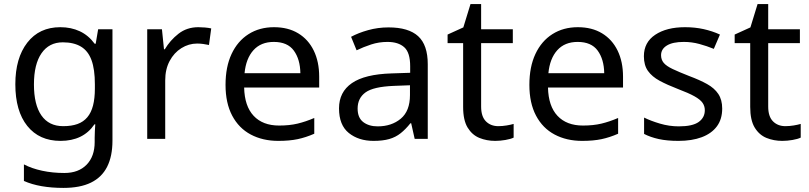

<svg xmlns="http://www.w3.org/2000/svg" viewBox="-20 -679 3958 939"><path d="M275 -546Q328 -546 370.5 -526Q413 -506 443 -465H448L460 -536H530V9Q530 85 504 136.5Q478 188 425 214Q372 240 290 240Q232 240 183.5 231.5Q135 223 97 206V125Q135 145 186 156Q237 167 295 167Q364 167 403.5 126.5Q443 86 443 16V-5Q443 -17 444 -39.5Q445 -62 446 -71H442Q414 -30 372.5 -10Q331 10 276 10Q172 10 113.5 -63Q55 -136 55 -267Q55 -395 113.5 -470.5Q172 -546 275 -546ZM287 -472Q220 -472 183 -418.5Q146 -365 146 -266Q146 -167 182.5 -114.5Q219 -62 289 -62Q330 -62 359 -72.5Q388 -83 407 -105.5Q426 -128 435 -163Q444 -198 444 -246V-267Q444 -340 427.5 -385Q411 -430 376 -451Q341 -472 287 -472Z M950 -546Q965 -546 982.5 -544.5Q1000 -543 1013 -540L1002 -459Q989 -462 973.5 -464Q958 -466 944 -466Q903 -466 867 -443.5Q831 -421 809.5 -380.5Q788 -340 788 -286V0H700V-536H772L782 -438H786Q812 -482 853 -514Q894 -546 950 -546Z M1320 -546Q1389 -546 1438.5 -516Q1488 -486 1514.5 -431.5Q1541 -377 1541 -304V-251H1174Q1176 -160 1220.5 -112.5Q1265 -65 1345 -65Q1396 -65 1435.5 -74.5Q1475 -84 1517 -102V-25Q1476 -7 1436 1.5Q1396 10 1341 10Q1265 10 1206.5 -21Q1148 -52 1115.5 -113.5Q1083 -175 1083 -264Q1083 -352 1112.5 -415Q1142 -478 1195.5 -512Q1249 -546 1320 -546ZM1319 -474Q1256 -474 1219.5 -433.5Q1183 -393 1176 -321H1449Q1448 -389 1417 -431.5Q1386 -474 1319 -474Z M1880 -545Q1978 -545 2025 -502Q2072 -459 2072 -365V0H2008L1991 -76H1987Q1964 -47 1939.5 -27.5Q1915 -8 1883.5 1Q1852 10 1807 10Q1734 10 1686 -28.5Q1638 -67 1638 -149Q1638 -229 1701 -272.5Q1764 -316 1895 -320L1986 -323V-355Q1986 -422 1957 -448Q1928 -474 1875 -474Q1833 -474 1795 -461.5Q1757 -449 1724 -433L1697 -499Q1732 -518 1780 -531.5Q1828 -545 1880 -545ZM1906 -259Q1806 -255 1767.5 -227Q1729 -199 1729 -148Q1729 -103 1756.5 -82Q1784 -61 1827 -61Q1895 -61 1940 -98.5Q1985 -136 1985 -214V-262Z M2417 -62Q2437 -62 2458 -65.5Q2479 -69 2492 -73V-6Q2478 1 2452 5.5Q2426 10 2402 10Q2360 10 2324.5 -4.5Q2289 -19 2267 -55Q2245 -91 2245 -156V-468H2169V-510L2246 -545L2281 -659H2333V-536H2488V-468H2333V-158Q2333 -109 2356.5 -85.5Q2380 -62 2417 -62Z M2806 -546Q2875 -546 2924.5 -516Q2974 -486 3000.5 -431.5Q3027 -377 3027 -304V-251H2660Q2662 -160 2706.5 -112.5Q2751 -65 2831 -65Q2882 -65 2921.5 -74.5Q2961 -84 3003 -102V-25Q2962 -7 2922 1.5Q2882 10 2827 10Q2751 10 2692.5 -21Q2634 -52 2601.5 -113.5Q2569 -175 2569 -264Q2569 -352 2598.5 -415Q2628 -478 2681.5 -512Q2735 -546 2806 -546ZM2805 -474Q2742 -474 2705.5 -433.5Q2669 -393 2662 -321H2935Q2934 -389 2903 -431.5Q2872 -474 2805 -474Z M3512 -148Q3512 -96 3486 -61Q3460 -26 3412 -8Q3364 10 3298 10Q3242 10 3201.5 1Q3161 -8 3130 -24V-104Q3162 -88 3207.5 -74.5Q3253 -61 3300 -61Q3367 -61 3397 -82.5Q3427 -104 3427 -140Q3427 -160 3416 -176Q3405 -192 3376.5 -208Q3348 -224 3295 -244Q3243 -264 3206 -284Q3169 -304 3149 -332Q3129 -360 3129 -404Q3129 -472 3184.5 -509Q3240 -546 3330 -546Q3379 -546 3421.5 -536.5Q3464 -527 3501 -510L3471 -440Q3437 -454 3400 -464Q3363 -474 3324 -474Q3270 -474 3241.5 -456.5Q3213 -439 3213 -409Q3213 -387 3226 -371.5Q3239 -356 3269.5 -341.5Q3300 -327 3351 -307Q3402 -288 3438 -268Q3474 -248 3493 -219.5Q3512 -191 3512 -148Z M3821 -62Q3841 -62 3862 -65.5Q3883 -69 3896 -73V-6Q3882 1 3856 5.5Q3830 10 3806 10Q3764 10 3728.5 -4.5Q3693 -19 3671 -55Q3649 -91 3649 -156V-468H3573V-510L3650 -545L3685 -659H3737V-536H3892V-468H3737V-158Q3737 -109 3760.5 -85.5Q3784 -62 3821 -62Z"/></svg>

Font: Noto Sans Canadian Aboriginal
Style: Regular
Weight: 400
Designer: Monotype Design Team, Typotheque's Kevin King
Foundry: Monotype Imaging Inc.
Version: Version 2.002